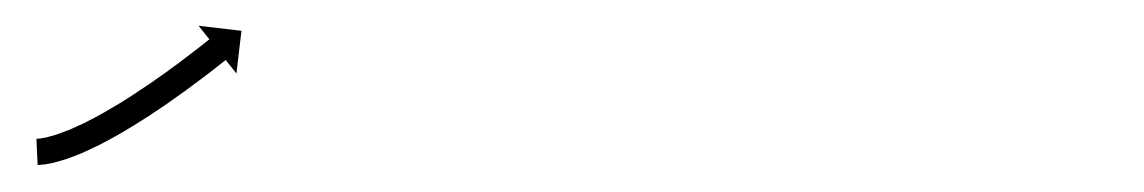

<svg xmlns="http://www.w3.org/2000/svg" viewBox="-20 -141 870 146"><path d="M8.7 -35.5C8.4 -35.5 8.1 -35.5 7.7 -35.5L8.6 -15.5C9 -15.5 9.4 -15.5 9.8 -15.6C9.8 -15.6 9.8 -15.6 9.9 -15.6C9.9 -15.6 10 -15.6 10 -15.6C11.3 -15.7 12.6 -15.8 14 -16C14 -16 14 -16 14.1 -16C14.2 -16 14.3 -16 14.3 -16C16.5 -16.4 18.7 -16.8 20.9 -17.3C20.9 -17.3 21 -17.3 21 -17.3C21.1 -17.4 21.2 -17.4 21.2 -17.4C24.3 -18.2 27.3 -19.1 30.3 -20C30.3 -20 30.4 -20 30.4 -20.1C30.5 -20.1 30.5 -20.1 30.5 -20.1C34.3 -21.4 37.9 -22.8 41.6 -24.3C41.6 -24.3 41.6 -24.4 41.7 -24.4C41.7 -24.4 41.8 -24.4 41.8 -24.4C46 -26.2 50.1 -28.2 54.2 -30.2C54.2 -30.2 54.2 -30.2 54.3 -30.2C54.3 -30.2 54.4 -30.2 54.4 -30.2C58.8 -32.5 63.2 -34.8 67.6 -37.3C67.6 -37.3 67.6 -37.3 67.7 -37.3C67.7 -37.3 67.7 -37.3 67.7 -37.3C72.3 -39.9 76.8 -42.6 81.2 -45.3C81.2 -45.3 81.3 -45.3 81.3 -45.3C81.3 -45.3 81.3 -45.3 81.3 -45.3C85.8 -48.1 90.3 -51 94.7 -53.8C94.7 -53.8 94.7 -53.8 94.8 -53.9C94.8 -53.9 94.8 -53.9 94.8 -53.9C99.1 -56.7 103.4 -59.6 107.6 -62.5C107.6 -62.5 107.6 -62.6 107.6 -62.6C107.7 -62.6 107.7 -62.6 107.7 -62.6C111.6 -65.4 115.6 -68.2 119.5 -71C119.5 -71 119.5 -71 119.6 -71C119.6 -71 119.6 -71 119.6 -71C123.1 -73.6 126.6 -76.2 130.1 -78.8L130.1 -78.8L130.1 -78.8C133.1 -81 136 -83.3 139 -85.5L139 -85.5L139 -85.5C141.2 -87.3 143.5 -89 145.7 -90.7L145.8 -90.8L145.8 -90.8C147.2 -91.9 148.6 -93 150.1 -94.2L150.1 -94.2L150.1 -94.2C150.6 -94.6 151.1 -95 151.6 -95.4L159.8 -85.1L163.6 -117.6L131 -121.4L139.2 -111.1C138.7 -110.7 138.2 -110.3 137.7 -109.9L137.7 -109.9L137.7 -109.9C136.3 -108.7 134.8 -107.6 133.4 -106.5L133.4 -106.5L133.4 -106.5C131.2 -104.8 129 -103.1 126.8 -101.4L126.8 -101.4L126.8 -101.4C123.9 -99.2 121 -97 118.1 -94.8L118.1 -94.8L118.2 -94.8C114.7 -92.3 111.3 -89.7 107.8 -87.2C107.8 -87.2 107.8 -87.2 107.8 -87.2C107.8 -87.2 107.9 -87.2 107.9 -87.2C104 -84.5 100.1 -81.7 96.2 -79C96.2 -79 96.2 -79 96.2 -79C96.3 -79 96.3 -79 96.3 -79C92.1 -76.2 87.9 -73.3 83.7 -70.6C83.7 -70.6 83.8 -70.6 83.8 -70.6C83.8 -70.6 83.8 -70.6 83.8 -70.6C79.5 -67.8 75.2 -65 70.8 -62.3C70.8 -62.3 70.8 -62.3 70.8 -62.4C70.9 -62.4 70.9 -62.4 70.9 -62.4C66.6 -59.8 62.2 -57.2 57.8 -54.7C57.8 -54.7 57.8 -54.7 57.9 -54.7C57.9 -54.8 57.9 -54.8 57.9 -54.8C53.8 -52.5 49.6 -50.2 45.3 -48.1C45.3 -48.1 45.3 -48.1 45.4 -48.1C45.4 -48.1 45.5 -48.1 45.5 -48.1C41.6 -46.3 37.7 -44.5 33.8 -42.8C33.8 -42.8 33.8 -42.8 33.9 -42.8C33.9 -42.8 34 -42.8 34 -42.8C30.7 -41.5 27.3 -40.2 23.9 -39C23.9 -39 24 -39 24 -39C24.1 -39 24.2 -39.1 24.2 -39.1C21.5 -38.2 18.9 -37.4 16.2 -36.8C16.2 -36.8 16.3 -36.8 16.4 -36.8C16.5 -36.8 16.5 -36.8 16.5 -36.8C14.8 -36.4 13 -36.1 11.1 -35.8C11.1 -35.8 11.2 -35.8 11.3 -35.8C11.4 -35.8 11.4 -35.8 11.4 -35.8C10.5 -35.7 9.5 -35.6 8.5 -35.5C8.5 -35.5 8.6 -35.5 8.6 -35.5C8.7 -35.5 8.7 -35.5 8.7 -35.5Z"/></svg>

Font: FRB American Cursive Just Arrows Extrabold
Style: Bold Italic
Weight: 800
Italic angle: -25°
Version: Version 2.0;Modular Font Editor K font №1